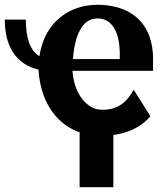

<svg xmlns="http://www.w3.org/2000/svg" viewBox="-53 -558 670 803"><path d="M-33 -476C-33 -359 18 -288 108 -267C110 -229 117 -192 130 -158C167 -59 249 10 370 10C467 10 536 -24 576 -72L506 -183C479 -131 438 -99 379 -99C361 -99 345 -101 330 -110C287 -134 256 -186 250 -262H587V-314C587 -348 582 -378 572 -406C544 -484 472 -538 354 -538C321 -538 290 -532 263 -522C181 -491 126 -420 112 -323C74 -345 55 -397 55 -476ZM252 -311C259 -404 288 -481 354 -481C416 -481 448 -424 448 -330V-311ZM280 -20V225H421V-20Z"/></svg>

Font: Aerodynamic
Style: Regular
Weight: 500
Designer: Google
Version: Version 2.000980; 2014